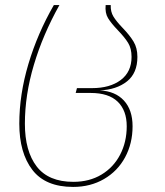

<svg xmlns="http://www.w3.org/2000/svg" viewBox="-20 -539 648 756"><path d="M56 -52Q56 -167 92 -287.5Q128 -408 192 -519H214Q149 -403 113.5 -284Q78 -165 78 -52Q78 56 124.5 116.5Q171 177 269 177Q332 177 379.5 148.5Q427 120 453 70Q479 20 479 -42Q479 -104 443.5 -138.5Q408 -173 337 -173H278L283 -192H342Q413 -192 455.5 -224Q498 -256 498 -315Q498 -348 484.5 -370Q471 -392 444 -420Q418 -447 405.5 -467.5Q393 -488 396 -519H416Q415 -493 426.5 -474Q438 -455 463 -429Q491 -400 506 -375Q521 -350 521 -315Q521 -251 480 -218.5Q439 -186 373 -183Q434 -180 468 -143Q502 -106 502 -42Q502 26 472.5 80.5Q443 135 389.5 166Q336 197 268 197Q159 197 107.5 130Q56 63 56 -52Z"/></svg>

Font: FiraGO Thin
Style: Italic
Weight: 100
Italic angle: -8°
Designer: bBox Type GmbH
Foundry: bBox Type GmbH
Version: Version 1.001